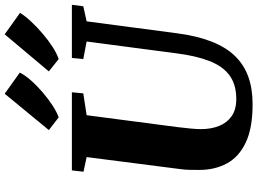

<svg xmlns="http://www.w3.org/2000/svg" viewBox="-156 -906 1073 800"><g transform="rotate(-90 380.0 -506.5)"><path d="M690.5 -681.5 641 -306Q630 -222 606.5 -161.8Q583 -101.5 546.5 -63.8Q510 -26 460 -8Q410 10 346 10Q245 10 185 -18.8Q125 -47.5 98.2 -97.8Q71.5 -148 71.5 -211Q71.5 -230 71.8 -250.2Q72 -270.5 75 -292L125 -681.5L64 -694.5L69.5 -743H395L390.5 -695.5L299.5 -681.5L250 -304Q246.5 -275 244 -249Q241.5 -223 241.5 -204.5Q241.5 -163.5 254.5 -130.2Q267.5 -97 295.2 -77.5Q323 -58 366.5 -58Q427 -58 465.2 -86Q503.5 -114 525.2 -169.8Q547 -225.5 557.5 -309L606.5 -681.5L533.5 -695.5L538 -743H759.5L753.5 -695.5ZM237.5 -839 389 -1023 477 -960Q466.5 -938.5 444.5 -913.5Q422.5 -888.5 394.8 -864.8Q367 -841 339.5 -823.2Q312 -805.5 290.5 -798ZM482 -839 636.5 -1023 726 -959Q713 -938 690 -913.2Q667 -888.5 639.2 -864.8Q611.5 -841 583.8 -823.2Q556 -805.5 533.5 -798Z"/></g></svg>

Font: Merriweather 36pt Black
Style: Italic
Weight: 900
Italic angle: -7.8°
Version: Version 2.101